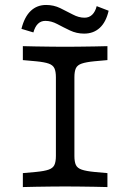

<svg xmlns="http://www.w3.org/2000/svg" viewBox="-20 -758 528 778"><path d="M235.5 -2.4Q211.3 -2.4 182.7 -2Q154 -1.6 125.4 -1.2Q96.8 -0.8 72.6 0V-56.5L125.8 -61.3Q159.7 -64.5 177 -70.6Q194.4 -76.6 200.4 -89.5Q206.5 -102.4 206.5 -125.8V-445.2Q206.5 -468.5 200.4 -481.5Q194.4 -494.4 177 -500.4Q159.7 -506.5 125.8 -509.7L72.6 -514.5V-571Q96.8 -570.2 125.4 -569.8Q154 -569.4 182.7 -569Q211.3 -568.5 235.5 -568.5H243.5H252.4Q276.6 -568.5 305.2 -569Q333.9 -569.4 362.9 -569.8Q391.9 -570.2 415.3 -571V-514.5L362.1 -509.7Q329 -506.5 311.3 -500.4Q293.5 -494.4 287.5 -481.5Q281.5 -468.5 281.5 -445.2V-125.8Q281.5 -102.4 287.5 -89.5Q293.5 -76.6 311.3 -70.6Q329 -64.5 362.1 -61.3L415.3 -56.5V0Q391.9 -0.8 362.9 -1.2Q333.9 -1.6 305.2 -2Q276.6 -2.4 252.4 -2.4H244.4ZM321 -621.8Q290.3 -621.8 263.3 -634.7Q236.3 -647.6 212.1 -660.5Q187.9 -673.4 163.7 -673.4Q146 -673.4 133.9 -661.7Q121.8 -650 115.3 -626.6L66.9 -641.1Q79 -689.5 104.4 -713.7Q129.8 -737.9 166.9 -737.9Q197.6 -737.9 224.2 -725Q250.8 -712.1 275 -699.2Q299.2 -686.3 322.6 -686.3Q341.1 -686.3 353.6 -698.4Q366.1 -710.5 371.8 -733.1L420.2 -714.5Q409.7 -668.5 384.3 -645.2Q358.9 -621.8 321 -621.8Z"/></svg>

Font: Playfair 5pt SemiExpanded Light
Style: Regular
Weight: 300
Width: 6
Designer: Claus Eggers Sørensen
Foundry: Claus Eggers Sørensen
Version: Version 2.203